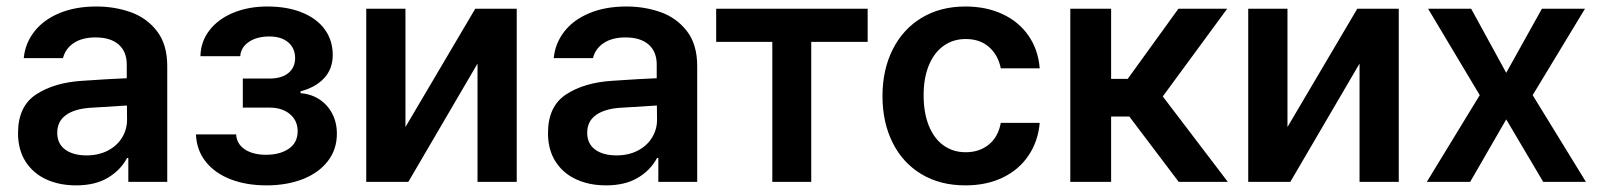

<svg xmlns="http://www.w3.org/2000/svg" viewBox="-20 -557 4902 588"><path d="M232.4 -309.6Q316.9 -315.4 368.2 -317.4V-359.4Q368.2 -398.9 343.3 -420.7Q318.4 -442.4 272.5 -442.4Q231.9 -442.4 206.1 -425.3Q180.2 -408.2 172.9 -378.9H52.7Q57.1 -424.3 85 -460.2Q112.8 -496.1 161.6 -516.6Q210.4 -537.1 275.4 -537.1Q331.1 -537.1 380.1 -519.8Q429.2 -502.4 460.7 -461.7Q492.2 -420.9 492.2 -354.5V0H373V-73.2H369.1Q349.6 -36.1 310.5 -12.7Q271.5 10.7 212.9 10.7Q161.6 10.7 121.3 -7.8Q81.1 -26.4 58.1 -62.5Q35.2 -98.6 35.2 -149.4Q35.2 -231.4 90.6 -267.8Q146 -304.2 232.4 -309.6ZM245.1 -81.1Q281.7 -81.1 310.1 -95.7Q338.4 -110.4 353.8 -135.5Q369.1 -160.6 369.1 -190.4L368.7 -233.9L252 -226.6Q206.1 -222.7 180.7 -203.6Q155.3 -184.6 155.3 -150.4Q155.3 -116.7 179.7 -98.9Q204.1 -81.1 245.1 -81.1Z M794.9 -83Q837.4 -83 864.5 -101.6Q891.6 -120.1 891.6 -155.3Q891.6 -187.5 867.9 -207.5Q844.2 -227.5 804.7 -227.5H723.6V-316.4H804.7Q842.8 -316.4 863.3 -333.5Q883.8 -350.6 883.8 -378.9Q883.8 -409.2 862.8 -427.2Q841.8 -445.3 804.7 -445.3Q766.6 -445.3 741.9 -428.5Q717.3 -411.6 715.8 -384.8H593.8Q594.7 -429.7 621.6 -464.4Q648.4 -499 694.8 -518.1Q741.2 -537.1 798.8 -537.1Q859.9 -537.1 905.3 -518.6Q950.7 -500 974.9 -466.6Q999 -433.1 999 -388.7Q999 -346.2 972.9 -317.9Q946.8 -289.6 900.4 -277.3V-271.5Q931.6 -269.5 957 -253.4Q982.4 -237.3 997.1 -209.7Q1011.7 -182.1 1011.7 -147.5Q1011.7 -99.6 984.1 -63.7Q956.5 -27.8 907.5 -8.5Q858.4 10.7 795.9 10.7Q734.9 10.7 686.5 -7.8Q638.2 -26.4 610.1 -61.8Q582 -97.2 580.1 -145.5H703.1Q705.1 -115.7 730 -99.4Q754.9 -83 794.9 -83Z M1435.5 -530.3H1562.5V0H1442.4V-362.3L1230.5 0H1101.6V-530.3H1221.7V-168Z M1855.5 -309.6Q1939.9 -315.4 1991.2 -317.4V-359.4Q1991.2 -398.9 1966.3 -420.7Q1941.4 -442.4 1895.5 -442.4Q1855 -442.4 1829.1 -425.3Q1803.2 -408.2 1795.9 -378.9H1675.8Q1680.2 -424.3 1708 -460.2Q1735.8 -496.1 1784.7 -516.6Q1833.5 -537.1 1898.4 -537.1Q1954.1 -537.1 2003.2 -519.8Q2052.2 -502.4 2083.7 -461.7Q2115.2 -420.9 2115.2 -354.5V0H1996.1V-73.2H1992.2Q1972.7 -36.1 1933.6 -12.7Q1894.5 10.7 1835.9 10.7Q1784.7 10.7 1744.4 -7.8Q1704.1 -26.4 1681.2 -62.5Q1658.2 -98.6 1658.2 -149.4Q1658.2 -231.4 1713.6 -267.8Q1769 -304.2 1855.5 -309.6ZM1868.2 -81.1Q1904.8 -81.1 1933.1 -95.7Q1961.4 -110.4 1976.8 -135.5Q1992.2 -160.6 1992.2 -190.4L1991.7 -233.9L1875 -226.6Q1829.1 -222.7 1803.7 -203.6Q1778.3 -184.6 1778.3 -150.4Q1778.3 -116.7 1802.7 -98.9Q1827.1 -81.1 1868.2 -81.1Z M2173.3 -530.3H2637.2V-428.7H2464.4V0H2345.2V-428.7H2173.3Z M2682.6 -262.7Q2682.6 -343.3 2713.9 -405.5Q2745.1 -467.8 2802.5 -502.4Q2859.9 -537.1 2936.5 -537.1Q3000.5 -537.1 3050.5 -513.7Q3100.6 -490.2 3130.1 -447.3Q3159.7 -404.3 3164.1 -347.7H3044.9Q3037.1 -387.7 3009.3 -412.6Q2981.4 -437.5 2937.5 -437.5Q2898.9 -437.5 2869.9 -416.7Q2840.8 -396 2824.7 -357.2Q2808.6 -318.4 2808.6 -265.6Q2808.6 -211.4 2824.5 -172.1Q2840.3 -132.8 2869.4 -111.8Q2898.4 -90.8 2937.5 -90.8Q2979.5 -90.8 3008.3 -114.3Q3037.1 -137.7 3044.9 -180.7H3164.1Q3159.2 -124.5 3130.1 -81.1Q3101.1 -37.6 3051.3 -13.4Q3001.5 10.7 2936.5 10.7Q2858.9 10.7 2801.5 -23.9Q2744.1 -58.6 2713.4 -120.6Q2682.6 -182.6 2682.6 -262.7Z M3257.8 -530.3H3382.8V-315.4H3433.6L3588.9 -530.3H3738.3L3541 -261.7L3740.2 0H3589.8L3438.5 -200.2H3382.8V0H3257.8Z M4136.7 -530.3H4263.7V0H4143.6V-362.3L3931.6 0H3802.7V-530.3H3922.9V-168Z M4592.8 -334 4702.1 -530.3H4834L4673.8 -265.6L4836.9 0H4706.1L4592.8 -191.4L4482.4 0H4349.6L4511.7 -265.6L4353.5 -530.3H4485.4Z"/></svg>

Font: Pretendard JP SemiBold
Style: Regular
Weight: 600
Designer: Base glyphs from Inter by Rasmus Andersson; Hangeul glyphs from Noto Sans CJK(Source Han Sans) by Jang Soo-young and Kan
Foundry: Kil Hyung-jin
Version: Version 1.309